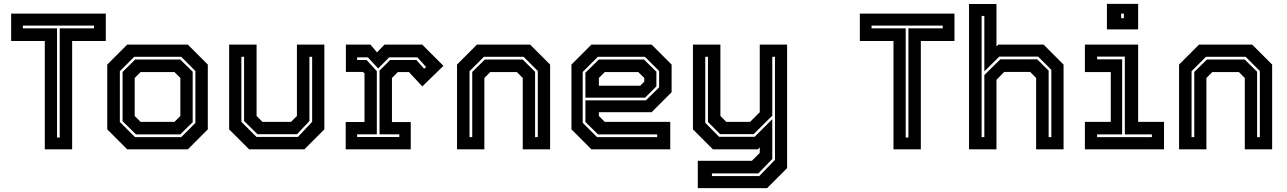

<svg xmlns="http://www.w3.org/2000/svg" viewBox="-20 -770 6634 990"><path d="M211 0V-558.5H37.5V-700H525.5V-558.5H352V0ZM274 -61H288V-624H465V-638H98V-624H274Z M636 0 533 -103V-437L636 -540H948.5L1051.5 -437V-103L948.5 0ZM676 -63H914.5L987.5 -136V-404L914.5 -477H672L598 -403V-141ZM681 -77 612 -145V-399L677 -463H909.5L973.5 -400V-140L909.5 -77ZM705 -141.5H879.5L910 -172V-368L879.5 -398.5H705L674.5 -368V-172Z M1264.5 0 1161.5 -103V-540H1303V-172L1333.5 -141.5H1480.5L1511 -172V-540H1652.5V-103L1549.5 0ZM1302.5 -64H1516.5L1589.5 -142V-477H1575.5V-146L1511.5 -78H1307.5L1238.5 -146V-477H1224.5V-142Z M1762.5 0V-141H1859.5V-391.5L1852 -399H1763.5V-540H1890L1924 -500L1962.5 -540H2157L2266.5 -430.5L2157.5 -324.5L2088.5 -398.5H2031.5L2001 -368V-140.5H2098V0ZM1821.5 -63.5H2039V-77.5H1937V-406L1991.5 -460.5H2127L2167 -415.5L2177 -424.5L2132 -474.5H1987L1929.5 -417L1876.5 -474.5H1821.5V-460.5H1870.5L1923 -403V-77.5H1821.5Z M2336.5 0V-437L2439.5 -540H2713.5L2816.5 -437V0H2675.5V-368L2645 -398.5H2508L2477.5 -368V0ZM2401 -63H2415V-399L2480 -463H2675L2739 -400V-63H2753V-404L2680 -477H2475L2401 -403Z M3340 -540 3443 -437V-294.5L3340 -191.5H3068V-172L3098.5 -141.5H3436V0H3029.5L2926.5 -103V-437L3029.5 -540ZM3300.5 -463 3364.5 -400V-324.5L3306.5 -266.5H2998.5V-395L3067.5 -463ZM3305.5 -477H3062.5L2984.5 -399V-137L3058.5 -63H3368.5V-77H3063.5L2998.5 -141V-252.5H3310.5L3378.5 -319.5V-404ZM3271 -398.5H3098.5L3068 -368V-328H3281L3302 -349V-368Z M3656 0 3553 -103V-540H3694.5V-172L3725 -141.5H3847.5L3897.5 -191.5V-540H4038.5V97L3935.5 200H3578V59H3857L3897.5 18.5V-10L3887.5 0ZM3651 138H3895L3976 54V-477H3962V-173.5L3866 -78.5H3693L3630.5 -141V-477H3616.5V-137L3688 -64.5H3871L3962 -155.5V50L3890 124H3651Z M4587 0V-558.5H4413.5V-700H4901.5V-558.5H4728V0ZM4650 -61H4664V-624H4841V-638H4474V-624H4650Z M4976.5 0V-749.5H5118V-530.5L5127.5 -540H5361L5464 -437V0H5322.5V-368L5292 -399H5158L5118 -358.5V0ZM5041.5 -63H5055.5V-383L5137.5 -464H5328L5387 -406V-63H5401V-410L5333 -478H5132.5L5055.5 -402V-688H5041.5Z M5687.5 -618.5V-750H5848.5V-618.5ZM5761 -676H5775V-700H5761ZM5574 0V-141.5H5707.5V-398.5H5574V-540H5848.5V-141.5H5982V0ZM5637 -63H5919.5V-77H5780V-478H5637V-464H5766V-77H5637Z M6059.5 0V-437L6162.5 -540H6436.5L6539.5 -437V0H6398.5V-368L6368 -398.5H6231L6200.5 -368V0ZM6124 -63H6138V-399L6203 -463H6398L6462 -400V-63H6476V-404L6403 -477H6198L6124 -403Z"/></svg>

Font: Tourney Thin
Style: Regular
Weight: 100
Designer: Tyler Finck
Foundry: Etcetera Type Co
Version: Version 1.015